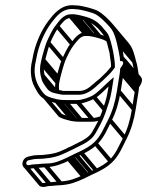

<svg xmlns="http://www.w3.org/2000/svg" viewBox="-20 -642 581 759"><path d="M433.9 -388.5C433.7 -393.1 433.5 -400.1 432.3 -405.6L429.5 -425.2C427.8 -437.4 424.8 -448.8 422.6 -458.8L418.2 -476.1C414.8 -486.1 412.3 -496.5 407.4 -506.2C405.2 -510.5 400.9 -515.3 395 -522.3L380.5 -539.5C363.2 -557.2 347.5 -567.6 317.2 -576.2C302.3 -580.3 292.8 -582.6 287.5 -583.4L273.3 -585.5H259.7C229.7 -585.5 211.7 -555.9 200.6 -542.1C185.4 -523.2 174 -496.8 164.1 -475.2C160 -465.8 145.7 -416.5 143.7 -405.4C141.6 -397.2 140.7 -392.8 139.8 -387C136.9 -368.7 138.2 -352.6 141.8 -339L145.7 -324.6C147.6 -317.7 160 -298.9 169 -288.3C181.1 -273.9 205.9 -271.8 226.6 -267.5L291.4 -267.5C330.9 -267.5 358 -299.4 377.3 -315.7C382.5 -320.1 389.6 -326.2 394.3 -331.3L410.8 -347.3C420.7 -356.8 426.8 -365.5 434.4 -375.6ZM158.6 -404.6 158.6 -405C160 -413.2 174.1 -462.2 177.9 -471.2C186.9 -492.2 199.4 -518.4 211.9 -533.9C225.6 -550.9 238.5 -570.5 257.4 -570.5H269.8L283 -568.6C286.8 -568 296.6 -565.8 311 -561.8C339.8 -553.7 350.6 -545.7 368.6 -528.5L382.7 -511.7C388.1 -505.3 391.5 -501 393.8 -497.6C394 -497.2 404 -470.3 403.5 -470.1L407.8 -453.3C410.2 -442.3 414.2 -432.5 414.4 -421.1L417.3 -400.6C418.2 -395.5 418.9 -390.8 418.7 -385.8L419 -378.4C414.3 -372.3 408.8 -365.7 400.7 -356.7L384.1 -340.7C379.5 -335.8 374.6 -331.1 368.8 -326.6C344.9 -309 326.5 -282.5 293.7 -282.5L230.5 -282.5L217.5 -285.4C214.4 -286 183.4 -294 184.5 -295.5C184.4 -295.6 182.9 -296.9 181.2 -298.9C174.2 -307.3 162.9 -325.8 160.2 -331.5L156.5 -345C153.3 -356.7 152.2 -370.8 154.8 -387C155.6 -392.1 156.8 -398.2 158.6 -404.6ZM122.9 -406.7 123 -407C131.9 -463.7 157.6 -518.6 184 -553C204.7 -580.1 226.9 -606.5 263.1 -606.5C269 -606.5 274.4 -606.2 279.4 -605.5H279.9C297.3 -605.5 347 -591.9 358.2 -585.4C378.8 -573.3 395.8 -554.9 412 -537.5C426.8 -521.5 431.8 -508.2 438.8 -484L443.1 -466.9C447.2 -451 450.7 -431.5 453.9 -412.7C453.4 -408.1 454.4 -404.2 455 -400.5H460.4C462.3 -400.5 463.9 -399.8 465.2 -398.2C471.9 -390.2 458.5 -377.8 455 -370.7C455 -365.5 454.5 -360.1 453.3 -352L442 -281C435.4 -239.1 424.2 -201.5 407.8 -169.5C390.2 -135.2 377.6 -103.5 353.1 -80C337.4 -65 319.1 -54.8 298.6 -44.7L279.3 -35.7C273.5 -33 267.8 -30.2 262.7 -27.6L248.8 -20.7C221 -7.8 197.3 4.5 161.1 4.5C144.1 4.5 131.7 7.5 117.8 7.5C101.2 7.5 93.2 13.9 86.9 9.6C80.5 5.3 84.2 -7.1 93.6 -8.6C103.1 -10.2 114.7 -13.5 121.1 -13.5C156.3 -13.5 197.1 -18.7 224.5 -31.4C231.3 -34.8 236.7 -37.1 242.3 -39.2L256.6 -46.2C272 -52.6 276.9 -56.6 291.4 -63.3C315.7 -74.5 343.1 -89.7 357 -114.1C371.5 -139.6 385 -162.8 396 -193.6C404.9 -219.6 415.9 -248.5 421 -281L429.9 -337.1L415.1 -324.3C392.1 -304.5 370.9 -279.8 347.8 -265.2C335.1 -257.2 302.9 -246.5 288 -246.5L241.1 -246.5C232 -246.5 224.4 -246.8 219.1 -247.5L205.9 -249.4C190 -253.5 174.9 -256.8 163.3 -263.6C149 -271.9 131.4 -302.5 126.3 -314.7C124.9 -319 122.3 -325.5 121.1 -330.1C116.7 -347.4 115.2 -364.2 118.8 -387C119.7 -392.8 121.1 -399.5 122.9 -406.7ZM469.1 -414.5 469.3 -415.2C466 -434.5 464.2 -453.6 457.8 -473.1L453.5 -490C447.1 -512.3 442.3 -527 428.3 -543.6C411.4 -563.7 391.9 -583.7 367.3 -598.6C352 -606.9 306 -619.7 282.8 -620.5C278.1 -620.7 271.4 -621.5 265.4 -621.5C219.8 -621.5 191.5 -585.7 172.5 -561C144.1 -524.1 117.9 -468.4 108 -407.3C106.4 -400.6 104.8 -393.1 103.8 -387C99.8 -361.5 102.6 -342.1 106.4 -323.9L112.1 -307.5C114.6 -302.1 118.9 -293.5 126.4 -280.5C129.9 -274.7 133.4 -269.6 137.2 -265.1C151.7 -247.9 176.5 -240.9 200.7 -234.6L214.9 -232.6C221.4 -231.6 229.1 -231.5 238.6 -231.5L285.7 -231.5C306.1 -231.5 339.2 -244.3 353.9 -252.6C374.9 -265.2 391 -283.1 409 -300.1L406 -281C401.2 -250.6 390.8 -222.5 381.7 -196.4C371.9 -168.4 359.5 -147.1 344 -119.9C333.5 -101.3 309.7 -87.3 286.8 -76.7C271 -69.4 264.8 -64.5 252.2 -59.8L238.3 -52.8C233.6 -50.5 225.8 -47.6 219.6 -44.6C197.1 -34 157.1 -28.5 123.5 -28.5C113.3 -28.5 101.3 -24.7 93.5 -23.4C71.6 -19.8 62.2 5.9 73.1 18.9C84 32 106.4 22.5 115.4 22.5C131.7 22.5 143.4 19.5 158.9 19.5H159.1L159.4 19.5C198.6 17.1 225 5.9 253.6 -7.3L267.9 -14.4C273.1 -17 278.2 -19.7 283.9 -22.3L303.4 -31.3C325 -42 344.6 -52.7 362.7 -70C391.5 -97.5 404 -131 421.1 -164.5C438.7 -198.8 450.1 -237.6 457 -281L468.3 -352C469.3 -358.6 469.8 -363 470.1 -368.9C470.5 -369.5 471.5 -370.2 472 -370.7L476.5 -378.4C487.4 -393 481.5 -409.7 469.1 -414.5ZM110.5 20.3 170 91 182.3 80.4 122.8 9.7ZM153.9 17.3 213.5 88 225.7 77.4 166.2 6.7ZM245.1 -8.7 304.6 62 316.9 51.4 257.4 -19.3ZM259.2 -15.7 318.7 55 331 44.4 271.5 -26.3ZM275.4 -23.7 335 47 347.2 36.4 287.7 -34.3ZM294.9 -32.7 354.4 38 366.7 27.4 307.2 -43.3ZM351.7 -69.7 411.2 1 423.5 -9.6 364 -80.3ZM408.3 -161.7 467.8 -91 480.1 -101.6 420.6 -172.3ZM443.4 -275.7 502.9 -205 515.2 -215.6 455.7 -286.3ZM454.6 -346.7 514.1 -276 526.4 -286.6 466.9 -357.3ZM464.4 -376.7 523.9 -306 536.2 -316.6 476.6 -387.3ZM455.4 -408.7 461.9 -401 474.2 -411.6 467.7 -419.3ZM444.3 -464.7 503.8 -394 516.1 -404.6 456.6 -475.3ZM440 -481.7 499.5 -411 511.8 -421.6 452.3 -492.3ZM197.2 -236.7 256.7 -166 269 -176.6 209.5 -247.3ZM210.9 -234.7 270.4 -164 282.7 -174.6 223.2 -245.3ZM233.7 -233.7 293.2 -163 305.5 -173.6 246 -244.3ZM280.7 -233.7 340.2 -163 352.5 -173.6 293 -244.3ZM344.9 -253.7 387.4 -203.2 399.7 -213.8 357.2 -264.3ZM146.8 -322.7 183.3 -279.3 195.6 -289.9 159.1 -333.3ZM143 -336.7 194.3 -275.7 206.6 -286.3 155.3 -347.3ZM141.2 -381.7 200.7 -311 213 -321.6 153.4 -392.3ZM145 -399.7 204.5 -329 216.8 -339.6 157.3 -410.3ZM164.8 -467.7 224.3 -397 236.6 -407.6 177.1 -478.3ZM200.1 -532.7 259.6 -462 271.9 -472.6 212.4 -543.3ZM252.4 -572.7 311.9 -502 324.2 -512.6 264.7 -583.3ZM265.4 -572.7 324.9 -502 337.2 -512.6 277.7 -583.3ZM279.1 -570.7 338.6 -500 350.9 -510.6 291.4 -581.3ZM308 -563.7 367.5 -493 379.8 -503.6 320.3 -574.3ZM218.1 -333.9 218.1 -334.3C219.5 -342.5 233.6 -391.5 237.4 -400.5C246.4 -421.5 258.9 -447.7 271.4 -463.2C285.1 -480.2 298 -499.8 316.9 -499.8L329.3 -499.8L342.5 -497.9C346.3 -497.3 356.1 -495.1 370.6 -491C384.3 -487.2 394.2 -483 402.6 -478.1L411.8 -491.3C402.2 -496.9 391.4 -501.5 376.7 -505.5C361.8 -509.7 352.3 -511.9 347 -512.7L332.8 -514.8L319.2 -514.8C289.3 -514.8 271.2 -485.2 260.1 -471.4C244.9 -452.5 233.5 -426.1 223.6 -404.4C219.2 -395.5 205.1 -345.5 203.2 -334.7C201.1 -326.5 200.2 -322.1 199.3 -316.3C197 -301.8 197.3 -288.7 199.4 -277.1L214.3 -281.9C212.6 -291.9 212.3 -303.4 214.3 -316.3C215.1 -321.4 216.5 -327.4 218.1 -333.9ZM379.6 -182.9C367.6 -178.8 355 -175.8 347.5 -175.8L300.6 -175.8C291.5 -175.8 283.9 -176.1 278.6 -176.7L265.5 -178.7C249.9 -182.7 235 -186.2 223.7 -192.4L164.8 -262.3L152.6 -251.7L212.7 -180.2C227.1 -171.8 245.2 -167.8 260.2 -163.9L274.4 -161.9C280.9 -160.9 288.6 -160.8 298.2 -160.8L345.2 -160.8C355.9 -160.8 369.5 -164.4 382.4 -168.7ZM416 -533 475.5 -462.3C488 -447.5 492 -435.4 498.3 -413.3L502.6 -396.2C507.1 -380.3 510.1 -361.4 513.3 -342.4L528.3 -347C525.2 -365.4 523.5 -383.8 517.3 -402.4L513 -419.2C506.6 -441.6 501.8 -456.3 487.8 -472.9L428.3 -543.6ZM465.2 -398.2 524.7 -327.5C527.1 -324.7 527 -319.9 525.6 -317.2L472.5 -380.3L460.2 -369.7L526.3 -291.2L536.1 -307.7C542.3 -318.3 543.6 -330.3 537 -338.1L477.5 -408.8ZM456.5 -364.7 514.4 -295.8C514.1 -290.8 513.7 -287.2 512.8 -281.3L501.5 -210.3C494.9 -168.4 483.7 -130.8 467.3 -98.8C449.7 -64.5 437.1 -32.7 412.6 -9.3C396.9 5.7 378.6 15.9 358.1 26L338.8 35C333 37.7 327.3 40.5 322.2 43.1L308.3 50.1C280.5 63 256.9 73 220.3 75.2C203 75.3 191.2 78.2 177.3 78.2C161.3 78.2 153.2 83.9 147.1 80.7L88.1 10.7L75.8 21.3L135.9 92.6C149.6 102.2 166.8 93.2 174.9 93.2C191.2 93.2 202.9 90.2 218.4 90.2H218.7L218.9 90.2C258.1 87.8 284.6 76.6 313.1 63.4L327.4 56.3C332.6 53.7 337.7 51 343.4 48.4L362.9 39.4C384.5 28.7 404.1 18 422.2 0.7C451 -26.8 463.5 -60.3 480.6 -93.8C498.2 -128.1 509.6 -166.9 516.5 -210.3L527.8 -281.3C529.2 -290.1 529.7 -296.5 529.7 -302.8L468.8 -375.3Z"/></svg>

Font: CiSf OpenHand
Style: GlsObl
Weight: 400
Foundry: Cannot Into Space Fonts
Version: Version 0.7892